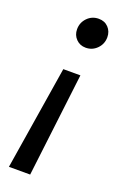

<svg xmlns="http://www.w3.org/2000/svg" viewBox="-137 -535 509 781"><g transform="rotate(20 118.0 -144.5)"><path d="M80 -420Q80 -449 100 -469.5Q120 -490 149 -490Q175 -490 191 -473Q207 -456 207 -431Q207 -402 187 -381.5Q167 -361 138 -361Q113 -361 96.5 -378Q80 -395 80 -420ZM157 -248 103 201H11L83 -248Z"/></g></svg>

Font: Fira Sans TEST Book
Style: Italic
Weight: 350
Italic angle: -8°
Designer: Carrois Corporate & Edenspiekermann AG
Foundry: Carrois Corporate GbR & Edenspiekermann AG
Version: Version 4.201